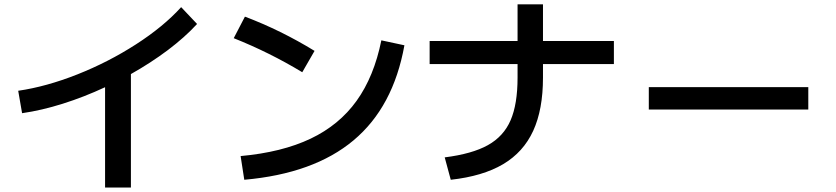

<svg xmlns="http://www.w3.org/2000/svg" viewBox="-20 -799 3790 870"><path d="M800.8 -766.6 873 -690.4Q817.4 -629.9 740.5 -572Q663.6 -514.2 573.2 -463.4V50.8H456.1V-403.8Q360.8 -359.4 264.6 -329.1Q168.5 -298.8 80.1 -286.1L62.5 -387.7Q189.9 -406.2 330.6 -461.9Q471.2 -517.6 595.9 -597.9Q720.7 -678.2 800.8 -766.6Z M1708 -616.2 1812.5 -593.8Q1762.2 -314 1582 -163.1Q1401.9 -12.2 1086.9 15.6L1070.3 -91.8Q1257.8 -108.9 1387.5 -170.7Q1517.1 -232.4 1595.9 -342.3Q1674.8 -452.1 1708 -616.2ZM1039.1 -626 1089.8 -723.6Q1252.4 -662.1 1405.3 -568.4L1349.6 -471.7Q1202.1 -561 1039.1 -626Z M2325.2 -447.3V-508.8H1926.8V-613.3H2325.2V-779.3H2440.4V-613.3H2761.7V-508.8H2440.4V-447.3Q2440.4 -302.7 2396 -206.1Q2351.6 -109.4 2259.5 -54.9Q2167.5 -0.5 2022.5 15.6L1995.1 -85.9Q2119.6 -101.6 2190.9 -141.4Q2262.2 -181.2 2293.7 -254.2Q2325.2 -327.1 2325.2 -447.3Z M2919.9 -404.3H3642.6V-302.7H2919.9Z"/></svg>

Font: Pretendard SemiBold
Style: Regular
Weight: 600
Designer: Base glyphs from Inter by Rasmus Andersson; Hangeul glyphs from Noto Sans CJK(Source Han Sans) by Jang Soo-young and Kan
Foundry: Kil Hyung-jin
Version: Version 1.309